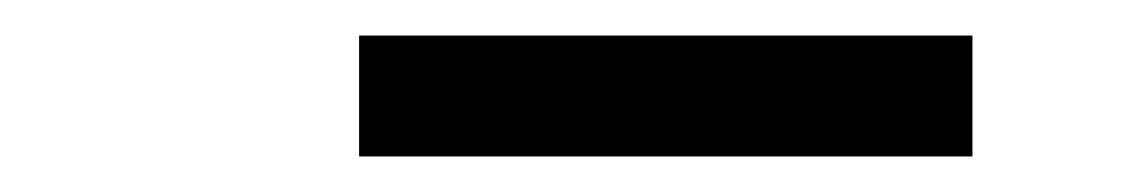

<svg xmlns="http://www.w3.org/2000/svg" viewBox="-20 -724 640 108"><path d="M182 -636V-704H527V-636Z"/></svg>

Font: Iosevka Plex Etoile
Style: Italic
Weight: 400
Italic angle: -9°
Designer: Belleve Invis
Foundry: Belleve Invis
Version: Version 25.1.1; ttfautohint (v1.8.4)